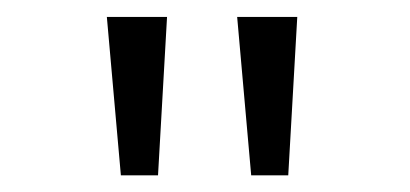

<svg xmlns="http://www.w3.org/2000/svg" viewBox="-20 -809 491 230"><path d="M169.3 -599H124.8L108 -788.7H180.1L169.3 -599ZM325.3 -599H280.9L264.1 -788.7H336.1L325.3 -599Z"/></svg>

Font: Lohit Gujarati
Style: Regular
Weight: 400
Version: 2.92.4